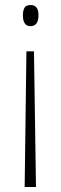

<svg xmlns="http://www.w3.org/2000/svg" viewBox="-20 -550 242 763"><path d="M133 -490Q133 -446 101 -446Q71 -446 71 -490Q71 -507 77 -518.5Q83 -530 102 -530Q133 -530 133 -490ZM85 -346H115L123 193H78Z"/></svg>

Font: Noto Sans Lao ExtraCondensed ExtraLight
Style: Regular
Weight: 200
Width: 2
Designer: Monotype Design Team
Foundry: Monotype Imaging Inc.
Version: Version 2.003; ttfautohint (v1.8.4.7-5d5b)